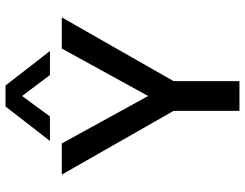

<svg xmlns="http://www.w3.org/2000/svg" viewBox="-116 -772 888 696"><g transform="rotate(-90 328.0 -424.0)"><path d="M290 -848H366L491 -687H404L328 -788L254 -687H165ZM274 -239 43 -644H156L328 -331L500 -644H613L382 -239V0H274Z"/></g></svg>

Font: Kanit
Style: Regular
Weight: 400
Designer: Katatrad Team
Foundry: Cadson Demak
Version: Version 1.001